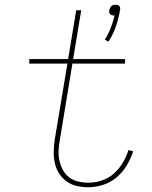

<svg xmlns="http://www.w3.org/2000/svg" viewBox="-20 -778 640 806"><path d="M435 -603 420 -612Q435 -635 445 -661Q455 -687 461 -713Q460 -713 459.5 -713Q459 -713 458 -713Q453 -713 449 -714.5Q445 -716 442 -719Q439 -722 438.5 -726.5Q438 -731 439 -736Q440 -740 442 -744.5Q444 -749 447.5 -752.5Q451 -756 456 -757Q461 -758 465 -758Q470 -758 474 -757Q478 -756 481 -752.5Q484 -749 484.5 -744.5Q485 -740 484 -736Q478 -701 466.5 -667Q455 -633 435 -603ZM351 8Q325 8 301.5 2.5Q278 -3 259 -17Q240 -31 227.5 -51Q215 -71 210 -94.5Q205 -118 205.5 -143Q206 -168 210 -193L263 -511H103V-530H266L300 -735H321L287 -530H505V-511H284L231 -190Q227 -168 226 -146Q225 -124 229.5 -103.5Q234 -83 244 -64.5Q254 -46 270.5 -33.5Q287 -21 308 -16Q329 -11 351 -11Q378 -11 406.5 -20Q435 -29 457.5 -49Q480 -69 495.5 -95Q511 -121 519 -148L539 -143Q529 -112 512 -83.5Q495 -55 469.5 -33.5Q444 -12 412.5 -2Q381 8 351 8Z"/></svg>

Font: Iosevka Slab Thin Extended
Style: Italic
Weight: 100
Width: 7
Italic angle: -9°
Monospace: yes
Designer: Belleve Invis
Foundry: Belleve Invis
Version: Version 11.1.0; ttfautohint (v1.8.3)